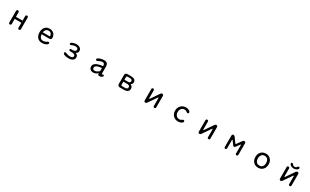

<svg xmlns="http://www.w3.org/2000/svg" viewBox="539 -3391 9921 6144"><g transform="rotate(30 5500.0 -318.5)"><path d="M623 -449.2Q623 -500 668 -500Q714.8 -500 714.8 -449.2V-28.3Q714.8 21.5 668 21.5Q623 21.5 623 -28.3V-210.9H377.9V-28.3Q377.9 21.5 332 21.5Q285.2 21.5 285.2 -28.3V-449.2Q285.2 -500 332 -500Q377.9 -500 377.9 -449.2V-287.1H623Z M1510.7 -54.7Q1584 -54.7 1646.5 -99.6Q1668 -115.2 1681.6 -115.2Q1720.7 -115.2 1720.7 -76.2Q1720.7 -52.7 1690.9 -30.3Q1661.1 -7.8 1613.8 6.8Q1566.4 21.5 1515.6 21.5Q1402.3 21.5 1340.3 -50.8Q1278.3 -123 1278.3 -241.2Q1278.3 -316.4 1305.2 -375Q1332 -433.6 1383.8 -466.8Q1435.5 -500 1508.8 -500Q1574.2 -500 1624 -471.7Q1673.8 -443.4 1700.2 -395Q1726.6 -346.7 1726.6 -289.1Q1726.6 -215.8 1653.3 -215.8H1368.2Q1385.7 -54.7 1510.7 -54.7ZM1507.8 -426.8Q1395.5 -426.8 1368.2 -288.1H1635.7Q1628.9 -426.8 1507.8 -426.8Z M2704.1 -127.9Q2704.1 -56.6 2649.4 -17.6Q2594.7 21.5 2500 21.5Q2385.7 21.5 2317.4 -14.6Q2288.1 -31.2 2288.1 -56.6Q2288.1 -97.7 2323.2 -97.7Q2335.9 -97.7 2355.5 -87.9Q2431.6 -53.7 2507.8 -53.7Q2618.2 -53.7 2618.2 -128.9Q2618.2 -204.1 2460 -199.2Q2386.7 -198.2 2386.7 -237.3Q2386.7 -275.4 2436.5 -275.4L2460 -274.4H2478.5Q2598.6 -274.4 2598.6 -350.6Q2598.6 -423.8 2497.1 -423.8Q2450.2 -423.8 2397.5 -401.4Q2344.7 -378.9 2338.9 -378.9Q2301.8 -378.9 2301.8 -418Q2301.8 -440.4 2334 -459Q2366.2 -477.5 2413.6 -488.3Q2460.9 -499 2502.9 -499Q2582 -499 2633.8 -459.5Q2685.5 -419.9 2685.5 -353.5Q2685.5 -282.2 2615.2 -248L2608.4 -245.1Q2704.1 -213.9 2704.1 -127.9Z M3404.3 21.5Q3336.9 21.5 3295.4 -17.6Q3253.9 -56.6 3253.9 -116.2Q3253.9 -281.2 3581.1 -313.5V-336.9Q3581.1 -421.9 3504.9 -421.9Q3442.4 -421.9 3343.8 -369.1Q3326.2 -360.4 3315.4 -360.4Q3281.2 -360.4 3281.2 -401.4Q3281.2 -431.6 3319.3 -450.2Q3414.1 -499 3524.4 -499Q3668.9 -499 3669.9 -346.7V-96.7Q3669.9 -67.4 3680.7 -67.4Q3684.6 -67.4 3700.2 -75.2Q3714.8 -84 3723.6 -84Q3755.9 -84 3755.9 -48.8Q3755.9 -31.2 3738.8 -15.1Q3721.7 1 3693.4 11.2Q3665 21.5 3633.8 21.5Q3581.1 21.5 3581.1 -24.4V-52.7Q3495.1 21.5 3404.3 21.5ZM3343.8 -121.1Q3343.8 -51.8 3418.9 -51.8Q3499 -51.8 3574.2 -127Q3581.1 -130.9 3581.1 -132.8V-244.1Q3343.8 -225.6 3343.8 -121.1Z M4719.7 -131.8Q4719.7 4.9 4530.3 7.8H4380.9Q4348.6 7.8 4326.2 -14.6Q4303.7 -37.1 4303.7 -69.3V-408.2Q4303.7 -440.4 4326.2 -462.4Q4348.6 -484.4 4380.9 -484.4H4518.6Q4695.3 -484.4 4695.3 -353.5Q4695.3 -292 4632.8 -255.9Q4719.7 -217.8 4719.7 -131.8ZM4606.4 -349.6Q4606.4 -414.1 4518.6 -414.1H4422.9Q4394.5 -413.1 4392.6 -384.8V-280.3H4518.6Q4606.4 -280.3 4606.4 -349.6ZM4422.9 -63.5H4531.2Q4630.9 -63.5 4630.9 -135.7Q4630.9 -180.7 4597.7 -196.3Q4576.2 -209 4510.7 -209H4392.6V-92.8Q4394.5 -64.5 4422.9 -63.5Z M5616.2 -330.1Q5609.4 -330.1 5603.5 -320.3L5388.7 -9.8Q5368.2 21.5 5336.9 21.5Q5284.2 21.5 5284.2 -39.1V-450.2Q5284.2 -499 5329.1 -499Q5374 -499 5374 -450.2V-164.1Q5374 -147.5 5383.8 -147.5Q5390.6 -147.5 5397.5 -157.2L5611.3 -467.8Q5631.8 -499 5663.1 -499Q5715.8 -499 5715.8 -438.5V-27.3Q5715.8 21.5 5671.9 21.5Q5627 21.5 5627 -27.3V-312.5Q5627 -320.3 5624 -325.2Q5621.1 -330.1 5616.2 -330.1Z M6711.9 -407.2Q6711.9 -362.3 6671.9 -362.3Q6661.1 -362.3 6637.7 -379.9Q6586.9 -417 6532.2 -417Q6489.3 -417 6455.1 -395Q6420.9 -373 6401.4 -333Q6381.8 -293 6381.8 -239.3Q6381.8 -186.5 6402.3 -146Q6422.9 -105.5 6458.5 -83Q6494.1 -60.5 6537.1 -60.5Q6592.8 -60.5 6644.5 -99.6Q6661.1 -112.3 6673.8 -112.3Q6714.8 -112.3 6714.8 -68.4Q6714.8 -46.9 6690.4 -26.4Q6666 -5.9 6625 7.8Q6584 21.5 6536.1 21.5Q6463.9 21.5 6407.2 -12.2Q6350.6 -45.9 6319.3 -105.5Q6288.1 -165 6288.1 -238.3Q6288.1 -311.5 6320.8 -371.1Q6353.5 -430.7 6411.1 -464.8Q6468.8 -499 6541 -499Q6586.9 -499 6626 -485.4Q6665 -471.7 6688.5 -450.2Q6711.9 -428.7 6711.9 -407.2Z M7616.2 -330.1Q7609.4 -330.1 7603.5 -320.3L7388.7 -9.8Q7368.2 21.5 7336.9 21.5Q7284.2 21.5 7284.2 -39.1V-450.2Q7284.2 -499 7329.1 -499Q7374 -499 7374 -450.2V-164.1Q7374 -147.5 7383.8 -147.5Q7390.6 -147.5 7397.5 -157.2L7611.3 -467.8Q7631.8 -499 7663.1 -499Q7715.8 -499 7715.8 -438.5V-27.3Q7715.8 21.5 7671.9 21.5Q7627 21.5 7627 -27.3V-312.5Q7627 -320.3 7624 -325.2Q7621.1 -330.1 7616.2 -330.1Z M8499 -277.3Q8506.8 -277.3 8513.7 -287.1L8641.6 -464.8Q8665 -499 8697.3 -499Q8751 -499 8751 -436.5V-26.4Q8751 21.5 8707 21.5Q8664.1 21.5 8664.1 -26.4V-326.2Q8664.1 -334 8661.1 -338.9Q8658.2 -343.8 8653.3 -343.8Q8646.5 -343.8 8640.6 -334L8543 -200.2Q8527.3 -176.8 8500 -176.8Q8472.7 -176.8 8456.1 -200.2L8358.4 -334Q8352.5 -343.8 8345.7 -343.8Q8340.8 -343.8 8337.9 -338.9Q8335 -334 8335 -326.2V-26.4Q8335 21.5 8291 21.5Q8249 21.5 8249 -26.4V-436.5Q8249 -499 8301.8 -499Q8332 -499 8357.4 -464.8L8486.3 -286.1Q8492.2 -277.3 8499 -277.3Z M9744.1 -239.3Q9744.1 -162.1 9713.4 -102.5Q9682.6 -43 9627 -10.7Q9571.3 21.5 9500 21.5Q9426.8 21.5 9371.1 -11.2Q9315.4 -43.9 9285.2 -103Q9254.9 -162.1 9254.9 -239.3Q9254.9 -316.4 9285.6 -375.5Q9316.4 -434.6 9372.6 -466.8Q9428.7 -499 9503.9 -499Q9574.2 -499 9628.9 -465.8Q9683.6 -432.6 9713.9 -373.5Q9744.1 -314.5 9744.1 -239.3ZM9347.7 -239.3Q9347.7 -155.3 9389.2 -107.4Q9430.7 -59.6 9500 -59.6Q9651.4 -59.6 9651.4 -241.2Q9651.4 -323.2 9609.9 -370.6Q9568.4 -418 9497.1 -418Q9429.7 -418 9388.7 -369.6Q9347.7 -321.3 9347.7 -239.3Z M10428.7 -623Q10453.1 -587.9 10500 -587.9Q10548.8 -587.9 10581.1 -637.7Q10595.7 -659.2 10621.1 -659.2Q10658.2 -659.2 10658.2 -626Q10658.2 -602.5 10636.7 -579.1Q10615.2 -555.7 10578.6 -541Q10542 -526.4 10499 -526.4Q10455.1 -526.4 10418.9 -542Q10382.8 -557.6 10362.3 -581.1Q10341.8 -604.5 10341.8 -627.9Q10341.8 -659.2 10377.9 -659.2Q10401.4 -659.2 10428.7 -623ZM10616.2 -330.1Q10609.4 -330.1 10603.5 -320.3L10388.7 -9.8Q10368.2 21.5 10336.9 21.5Q10284.2 21.5 10284.2 -39.1V-450.2Q10284.2 -499 10329.1 -499Q10374 -499 10374 -450.2V-164.1Q10374 -147.5 10383.8 -147.5Q10390.6 -147.5 10397.5 -157.2L10611.3 -467.8Q10631.8 -499 10663.1 -499Q10715.8 -499 10715.8 -438.5V-27.3Q10715.8 21.5 10671.9 21.5Q10627 21.5 10627 -27.3V-312.5Q10627 -320.3 10624 -325.2Q10621.1 -330.1 10616.2 -330.1Z"/></g></svg>

Font: KTXP_ComRound
Style: Medium
Weight: 500
Version: Version 1.01;May 16, 2022;FontCreator 13.0.0.2683 64-bit